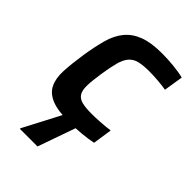

<svg xmlns="http://www.w3.org/2000/svg" viewBox="-211 -606 883 883"><g transform="rotate(45 230.5 -164.0)"><path d="M41 0ZM376 -6Q348 0 307 4Q266 8 228 8Q153 8 113 -8.5Q73 -25 57 -58Q41 -91 43.5 -140.5Q46 -190 56 -256Q66 -320 79.5 -369Q93 -418 120 -451Q147 -484 191.5 -501Q236 -518 307 -518Q344 -518 383.5 -514Q423 -510 449 -503L434 -409Q412 -413 381 -415.5Q350 -418 323 -418Q282 -418 257 -411.5Q232 -405 216.5 -387Q201 -369 192.5 -337.5Q184 -306 176 -255Q168 -203 167 -171Q166 -139 176.5 -121.5Q187 -104 210.5 -98Q234 -92 274 -92Q298 -92 329 -94Q360 -96 390 -100ZM99 0ZM89 190 90 185 191 -8H273L272 -3L204 190Z"/></g></svg>

Font: Azeri Sans SemiBold
Style: Italic
Weight: 600
Designer: Hector Gatti & Omnibus-Type (original fonts) / Cristiano Sobral (main changes and remastering)
Foundry: Omnibus-Type
Version: Version 0.07;August 21, 2020;FontCreator 13.0.0.2681 64-bit;